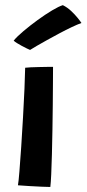

<svg xmlns="http://www.w3.org/2000/svg" viewBox="-20 -722 336 744"><path d="M175 2.5Q165 2.5 142.2 1.5Q119.5 0.5 93.8 -1Q68 -2.5 49.5 -4Q52 -17 55.2 -57.2Q58.5 -97.5 62.2 -153Q66 -208.5 69.2 -267.5Q72.5 -326.5 74.8 -377.5Q77 -428.5 77.5 -459.5Q84.5 -460.5 99.2 -461.2Q114 -462 131.2 -462.2Q148.5 -462.5 163.5 -462.8Q178.5 -463 185.5 -463Q185.5 -440 185.2 -401.2Q185 -362.5 184.5 -315.2Q184 -268 183.2 -218.8Q182.5 -169.5 181.2 -124.8Q180 -80 178.5 -46.5Q177 -13 175 2.5ZM223.5 -702Q241.5 -693 256 -679.2Q270.5 -665.5 281 -652.5Q291.5 -639.5 295.5 -633Q280.5 -627.5 258.2 -617Q236 -606.5 211 -593.2Q186 -580 162.8 -567Q139.5 -554 121.8 -543.8Q104 -533.5 96.5 -528.5Q93 -530 84 -534.2Q75 -538.5 64.8 -544Q54.5 -549.5 45.8 -555Q37 -560.5 33 -564.5Q45.5 -580 71 -601.5Q96.5 -623 126 -644.5Q155.5 -666 182 -681.8Q208.5 -697.5 223.5 -702Z"/></svg>

Font: Grandstander Thin Medium
Style: Regular
Weight: 500
Version: Version 1.200